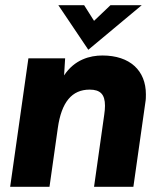

<svg xmlns="http://www.w3.org/2000/svg" viewBox="-20 -717 616 737"><path d="M19 0H170L202 -226C216 -325 256 -373 324 -373C365 -373 383 -355 383 -311C383 -301 382 -289 380 -276L341 0H492L538 -324C540 -335 540 -345 540 -355C540 -446 479 -504 373 -504C325.5 -504 266 -488.5 226 -427.5L230 -493H89ZM204 -697 319 -526 524 -697H404L341 -637L303 -697Z"/></svg>

Font: HK Grotesk Black
Style: Italic
Weight: 900
Italic angle: -16°
Designer: Alfredo Marco Pradil
Foundry: Hanken Design Co.
Version: Version 3.001;FEAKit 1.0